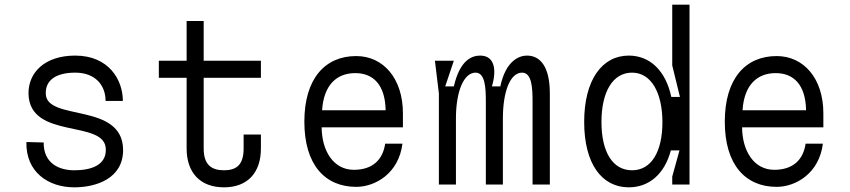

<svg xmlns="http://www.w3.org/2000/svg" viewBox="-20 -790 3640 822"><path d="M167 -180 93 -182C90 -53 187 12 298 12C392 12 508 -26 507 -149C505 -354 178 -269 176 -389C174 -446 219 -479 302 -479C388 -479 432 -425 432 -358H506C506 -448 446 -552 302 -552C172 -552 101 -480 102 -389C106 -189 431 -281 433 -151C435 -82 369 -61 298 -61C231 -61 166 -92 167 -180Z M1023 -214V-154C1023 -84 992 -61 939 -61C885 -61 852 -85 852 -154V-457H1097V-530H852V-700H779V-530H660V-457H779V-154C779 -52 836 12 939 12C1041 12 1097 -52 1097 -154V-214Z M1505 10C1586 10 1687 -47 1703 -175H1629C1619 -105 1574 -63 1495 -63C1408 -63 1358 -143 1357 -245H1705V-305C1705 -454 1621 -550 1505 -550C1372 -550 1283 -454 1283 -269C1283 -84 1372 10 1505 10ZM1631 -318H1359C1366 -427 1422 -477 1501 -477C1578 -477 1629 -427 1631 -318Z M1842 -530 1859 -390V0H1932V-283C1932 -400 1966 -479 2016 -479C2057 -479 2060 -414 2060 -356V0H2133V-283C2133 -400 2165 -479 2215 -479C2257 -479 2260 -414 2260 -356V0H2334V-390C2334 -503 2294 -552 2236 -552C2205 -552 2146 -533 2122 -420H2086C2108 -494 2096 -552 2036 -552C2000 -552 1949 -533 1923 -420H1886L1923 -530Z M2932 -770H2858V-510L2891 -375H2854C2830 -488 2762 -552 2672 -552C2557 -552 2481 -447 2481 -268C2481 -88 2557 12 2672 12C2758 12 2825 -44 2852 -146H2889L2858 -34V0H2932ZM2686 -61C2603 -61 2555 -139 2555 -268C2555 -396 2603 -479 2686 -479C2769 -479 2816 -391 2816 -267C2816 -141 2769 -61 2686 -61Z M3305 10C3386 10 3487 -47 3503 -175H3429C3419 -105 3374 -63 3295 -63C3208 -63 3158 -143 3157 -245H3505V-305C3505 -454 3421 -550 3305 -550C3172 -550 3083 -454 3083 -269C3083 -84 3172 10 3305 10ZM3431 -318H3159C3166 -427 3222 -477 3301 -477C3378 -477 3429 -427 3431 -318Z"/></svg>

Font: Fliege Mono Light
Style: Regular
Weight: 300
Version: Version 0.020;Glyphs 3.3 (3306)